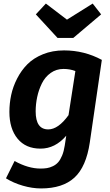

<svg xmlns="http://www.w3.org/2000/svg" viewBox="-20 -826 614 1067"><path d="M495.1 -806.2 542 -746.1 387.2 -615.2H299.8L179.2 -746.1L234.9 -806.2L352.1 -716.8ZM335.9 -545.9Q448.2 -545.9 545.9 -493.2L479 -34.2Q459 101.1 393.6 161.1Q328.1 221.2 208 221.2Q159.7 221.2 107.2 206.1Q54.7 190.9 13.2 165L61 68.8Q136.7 110.8 205.1 110.8Q225.1 110.8 241.2 108.2Q257.3 105.5 274.2 97.4Q291 89.4 303.2 75.7Q315.4 62 325.2 38.3Q335 14.6 339.8 -17.1L348.1 -71.8Q286.6 0 205.1 0Q123 0 77.6 -55.4Q32.2 -110.8 32.2 -204.1Q32.2 -251 42 -297.4Q51.8 -343.8 75 -389.2Q98.1 -434.6 132.3 -469Q166.5 -503.4 219 -524.7Q271.5 -545.9 335.9 -545.9ZM333 -442.9Q293 -442.9 261.7 -420.7Q230.5 -398.4 212.9 -362.8Q195.3 -327.1 186.8 -287.4Q178.2 -247.6 178.2 -207Q178.2 -106.9 248 -106.9Q303.7 -106.9 360.8 -186L398.9 -431.2Q368.2 -442.9 333 -442.9Z"/></svg>

Font: FiraGO SemiBold
Style: Italic
Weight: 600
Italic angle: -8°
Designer: bBox Type GmbH
Foundry: bBox Type GmbH
Version: Version 1.001;PS 001.001;hotconv 1.0.88;makeotf.lib2.5.64775